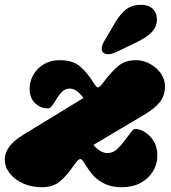

<svg xmlns="http://www.w3.org/2000/svg" viewBox="-36 -781 718 804"><path d="M655 -420Q655 -382 634 -354.5Q613 -327 567 -300L355 -174Q385 -140 414 -140Q437 -140 455 -157Q473 -174 496 -206Q510 -225 517 -233Q524 -241 531 -241Q549 -241 570.5 -228Q592 -215 607.5 -190Q623 -165 623 -130Q623 -94 604.5 -63.5Q586 -33 552.5 -15Q519 3 474 3Q430 3 400 -12.5Q370 -28 353.5 -47Q337 -66 321 -92Q308 -115 301 -115Q295 -115 288.5 -108Q282 -101 270 -84Q243 -45 214.5 -21Q186 3 140 3Q96 3 60.5 -13Q25 -29 4.5 -55.5Q-16 -82 -16 -113Q-16 -168 57 -214L314 -371Q297 -392 284 -401Q271 -410 256 -410Q237 -410 223.5 -396.5Q210 -383 196 -359Q186 -343 179.5 -335Q173 -327 165 -327Q134 -327 111 -349Q88 -371 88 -409Q88 -440 103.5 -467.5Q119 -495 147.5 -512Q176 -529 214 -529Q269 -529 299.5 -502.5Q330 -476 354 -437Q368 -415 373 -415Q378 -415 384.5 -421.5Q391 -428 395.5 -434.5Q400 -441 403 -444Q433 -483 461 -506Q489 -529 532 -529Q565 -529 593.5 -513Q622 -497 638.5 -472Q655 -447 655 -420ZM554 -761Q585 -761 603 -744.5Q621 -728 621 -700Q621 -670 601 -648Q581 -626 536 -604L449 -562Q430 -554 417 -554Q405 -554 397.5 -560Q390 -566 390 -578Q390 -591 400 -608L443 -681Q467 -723 492.5 -742Q518 -761 554 -761Z"/></svg>

Font: Shrikhand
Style: Regular
Weight: 400
Italic angle: -14°
Designer: Jonny Pinhorn
Foundry: Jonny Pinhorn
Version: Version 1.001;PS 1.001;hotconv 1.0.88;makeotf.lib2.5.647800